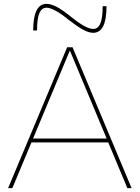

<svg xmlns="http://www.w3.org/2000/svg" viewBox="-20 -975 724 995"><path d="M22 0 328 -730H356L662 0H640L343 -711H341L44 0ZM132 -237V-257H552V-237ZM463 -805Q440 -805 410 -821.5Q380 -838 336 -872Q296 -905 267.5 -920Q239 -935 221 -935Q196 -935 184 -907Q172 -879 172 -817H152Q152 -955 221 -955Q244 -955 274.5 -939Q305 -923 348 -888Q389 -855 417 -840Q445 -825 463 -825Q488 -825 500 -853.5Q512 -882 512 -943H532Q532 -805 463 -805Z"/></svg>

Font: M PLUS 1 Thin Thin
Style: Regular
Weight: 250
Version: Version 1.001